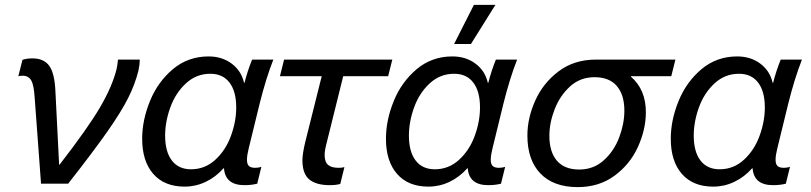

<svg xmlns="http://www.w3.org/2000/svg" viewBox="-20 -752 3318 786"><path d="M207 -376 222 -78H224Q340 -228 389.5 -312.5Q439 -397 457 -468Q461 -487 463 -508H552Q552 -487 547 -464Q533 -407 504.5 -350.5Q476 -294 420 -214Q364 -134 259 0H148L122 -351Q119 -403 108 -422.5Q97 -442 73 -442Q63 -442 55 -440L72 -507Q89 -513 113 -513Q160 -513 182 -482Q204 -451 207 -376Z M979 -413H981Q993 -461 1012 -508H1099Q1069 -432 1043 -328L998 -144Q991 -116 991 -98Q991 -80 999 -72.5Q1007 -65 1025 -65Q1038 -65 1050 -69L1033 0Q1009 6 981 6Q902 6 897 -63H895Q863 -27 822 -7.5Q781 12 736 12Q653 12 607.5 -40Q562 -92 562 -184Q562 -260 594 -338.5Q626 -417 688 -469Q750 -521 834 -521Q889 -521 928.5 -491.5Q968 -462 979 -413ZM656 -197Q656 -131 683.5 -95Q711 -59 762 -59Q819 -59 861.5 -98Q904 -137 925.5 -196Q947 -255 947 -312Q947 -378 919.5 -414Q892 -450 841 -450Q784 -450 741.5 -411Q699 -372 677.5 -313Q656 -254 656 -197Z M1385 -440 1317 -166Q1309 -136 1309 -118Q1309 -89 1323 -77Q1337 -65 1366 -65Q1381 -65 1390 -68L1373 1Q1355 6 1330 6Q1274 6 1246 -17.5Q1218 -41 1218 -96Q1218 -121 1229 -168L1297 -440H1126L1143 -508H1586L1569 -440Z M1977 -413H1979Q1991 -461 2010 -508H2097Q2067 -432 2041 -328L1996 -144Q1989 -116 1989 -98Q1989 -80 1997 -72.5Q2005 -65 2023 -65Q2036 -65 2048 -69L2031 0Q2007 6 1979 6Q1900 6 1895 -63H1893Q1861 -27 1820 -7.5Q1779 12 1734 12Q1651 12 1605.5 -40Q1560 -92 1560 -184Q1560 -260 1592 -338.5Q1624 -417 1686 -469Q1748 -521 1832 -521Q1887 -521 1926.5 -491.5Q1966 -462 1977 -413ZM1654 -197Q1654 -131 1681.5 -95Q1709 -59 1760 -59Q1817 -59 1859.5 -98Q1902 -137 1923.5 -196Q1945 -255 1945 -312Q1945 -378 1917.5 -414Q1890 -450 1839 -450Q1782 -450 1739.5 -411Q1697 -372 1675.5 -313Q1654 -254 1654 -197ZM1839 -572 1920 -732H2008L1908 -572Z M2563 -440V-438Q2624 -385 2624 -293Q2624 -222 2591.5 -150.5Q2559 -79 2495.5 -32.5Q2432 14 2345 14Q2246 14 2192.5 -41.5Q2139 -97 2139 -197Q2139 -269 2171.5 -341Q2204 -413 2267.5 -460.5Q2331 -508 2419 -508H2745L2728 -440ZM2229 -196Q2229 -130 2260 -94Q2291 -58 2351 -58Q2410 -58 2452 -96Q2494 -134 2515 -190Q2536 -246 2536 -299Q2536 -364 2505 -400Q2474 -436 2414 -436Q2355 -436 2313.5 -398Q2272 -360 2250.5 -304.5Q2229 -249 2229 -196Z M3143 -413H3145Q3157 -461 3176 -508H3263Q3233 -432 3207 -328L3162 -144Q3155 -116 3155 -98Q3155 -80 3163 -72.5Q3171 -65 3189 -65Q3202 -65 3214 -69L3197 0Q3173 6 3145 6Q3066 6 3061 -63H3059Q3027 -27 2986 -7.5Q2945 12 2900 12Q2817 12 2771.5 -40Q2726 -92 2726 -184Q2726 -260 2758 -338.5Q2790 -417 2852 -469Q2914 -521 2998 -521Q3053 -521 3092.5 -491.5Q3132 -462 3143 -413ZM2820 -197Q2820 -131 2847.5 -95Q2875 -59 2926 -59Q2983 -59 3025.5 -98Q3068 -137 3089.5 -196Q3111 -255 3111 -312Q3111 -378 3083.5 -414Q3056 -450 3005 -450Q2948 -450 2905.5 -411Q2863 -372 2841.5 -313Q2820 -254 2820 -197Z"/></svg>

Font: CST
Style: Italic
Weight: 400
Italic angle: -14°
Version: Version 1.00